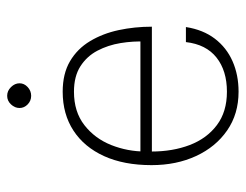

<svg xmlns="http://www.w3.org/2000/svg" viewBox="-95 -581 686 536"><g transform="rotate(-90 248.0 -313.0)"><path d="M260 10Q198 10 152 -21.8Q106 -53.5 80.5 -108.5Q55 -163.5 55 -233Q55 -310 80.2 -365.5Q105.5 -421 151.5 -451Q197.5 -481 260 -481Q310.5 -481 345.2 -460.5Q380 -440 401.2 -404.5Q422.5 -369 432 -324.5Q441.5 -280 441.5 -232H86.5V-264H423L400 -249Q401.5 -284 395.8 -319.2Q390 -354.5 374.5 -384Q359 -413.5 331 -431.5Q303 -449.5 260 -449.5Q204 -449.5 166.8 -420.5Q129.5 -391.5 111.2 -345.8Q93 -300 93 -250V-233Q93 -174 111.2 -126.2Q129.5 -78.5 166.8 -50.5Q204 -22.5 260 -22.5Q318.5 -22.5 355.2 -51.5Q392 -80.5 398.5 -137H440.5Q433 -89 408 -56.2Q383 -23.5 345 -6.8Q307 10 260 10ZM248.5 -569Q234.5 -569 224.5 -578.8Q214.5 -588.5 214.5 -601.5Q214.5 -614.5 224.5 -625.2Q234.5 -636 248.5 -636Q262.5 -636 273 -625.2Q283.5 -614.5 283.5 -601.5Q283.5 -588.5 273 -578.8Q262.5 -569 248.5 -569Z"/></g></svg>

Font: Karla ExtraLight
Style: Regular
Weight: 250
Designer: Jonathan Pinhorn
Version: Version 2.004;gftools[0.9.33]